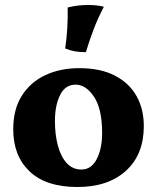

<svg xmlns="http://www.w3.org/2000/svg" viewBox="-20 -740 629 769"><path d="M290 9Q164 9 98.5 -53.5Q33 -116 33 -222Q33 -303 68 -357.5Q103 -412 162.5 -439.5Q222 -467 297 -467Q383 -467 440.5 -437Q498 -407 527 -355Q556 -303 556 -235Q556 -121 484.5 -56Q413 9 290 9ZM306 -61Q346 -61 367.5 -103Q389 -145 389 -207Q389 -304 356.5 -352.5Q324 -401 283 -401Q241 -401 220.5 -359Q200 -317 200 -256Q200 -200 212 -156Q224 -112 247.5 -86.5Q271 -61 306 -61ZM324 -531Q299 -531 279.5 -534.5Q260 -538 241 -546Q247 -584 249.5 -628.5Q252 -673 251 -710Q290 -720 333 -720Q369 -720 396 -713Q372 -667 355 -622.5Q338 -578 324 -531Z"/></svg>

Font: Vollkorn ExtraBold
Style: Regular
Weight: 800
Designer: Friedrich Althausen
Foundry: Friedrich Althausen
Version: Version 5.000; ttfautohint (v1.8.3)